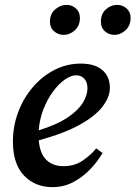

<svg xmlns="http://www.w3.org/2000/svg" viewBox="-20 -754 556 788"><path d="M293 -445Q271 -445 245.5 -427Q220 -409 197 -377.5Q174 -346 158 -305Q142 -264 139 -219Q215 -243 258.5 -272.5Q302 -302 320.5 -333Q339 -364 339 -391Q339 -417 326 -431Q313 -445 293 -445ZM195 14Q124 14 78.5 -33.5Q33 -81 33 -173Q33 -236 54.5 -293.5Q76 -351 114.5 -396Q153 -441 203.5 -467Q254 -493 312 -493Q369 -493 400 -466.5Q431 -440 431 -393Q431 -357 402 -318Q373 -279 309 -243Q245 -207 139 -178Q144 -123 170.5 -97.5Q197 -72 240 -72Q286 -72 319.5 -95Q353 -118 375 -145L401 -126Q380 -90 349 -58Q318 -26 279.5 -6Q241 14 195 14ZM241 -611Q219 -611 202 -625.5Q185 -640 185 -665Q185 -697 206.5 -715.5Q228 -734 253 -734Q276 -734 292 -719Q308 -704 308 -681Q308 -649 287.5 -630Q267 -611 241 -611ZM449 -611Q427 -611 410.5 -625.5Q394 -640 394 -665Q394 -697 414.5 -715.5Q435 -734 460 -734Q484 -734 500 -719Q516 -704 516 -681Q516 -649 495.5 -630Q475 -611 449 -611Z"/></svg>

Font: Source Serif 4 Semibold
Style: Italic
Weight: 600
Italic angle: -12°
Designer: Frank Grießhammer
Foundry: Adobe
Version: Version 4.005;hotconv 1.1.0;makeotfexe 2.6.0